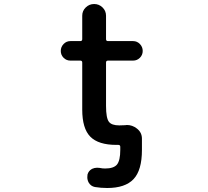

<svg xmlns="http://www.w3.org/2000/svg" viewBox="-20 -734 1040 961"><path d="M516.6 207Q485.4 207 455.1 202.1Q434.6 198.2 423.8 179.7Q417 167 417 153.3Q417 146.5 418 139.6Q422.9 121.1 440.4 111.3Q453.1 105.5 465.8 105.5Q471.7 105.5 478.5 106.4Q492.2 109.4 505.9 109.4Q548.8 109.4 565.4 89.8Q582 69.3 582 16.6V1Q582 -8.8 572.3 -8.8Q567.4 -8.8 562.5 -8.8Q472.7 -8.8 432.1 -49.8Q391.6 -90.8 391.6 -185.5V-420.9Q391.6 -430.7 381.8 -430.7H332Q312.5 -430.7 298.3 -444.8Q284.2 -459 284.2 -479Q284.2 -499 298.3 -513.7Q312.5 -528.3 332 -528.3H381.8Q391.6 -528.3 391.6 -538.1V-655.3Q391.6 -679.7 409.2 -696.8Q426.8 -713.9 451.2 -713.9Q475.6 -713.9 493.2 -696.8Q510.7 -679.7 510.7 -655.3V-538.1Q510.7 -528.3 520.5 -528.3H646.5Q666 -528.3 680.2 -513.7Q694.3 -499 694.3 -479Q694.3 -459 680.2 -444.8Q666 -430.7 646.5 -430.7H520.5Q510.7 -430.7 510.7 -420.9V-204.1Q510.7 -142.6 525.4 -124Q539.1 -106.4 577.1 -106.4Q591.8 -106.4 606.4 -107.4Q611.3 -108.4 615.2 -108.4Q642.6 -108.4 665 -90.8Q690.4 -71.3 690.4 -40V16.6Q690.4 118.2 648.4 162.6Q606.4 207 516.6 207Z"/></svg>

Font: Rounded-X Mgen+ 2m medium
Style: Regular
Weight: 500
Designer: [Source Han Sans]
Ryoko NISHIZUKA  (kana & ideographs); Paul D. Hunt (Latin, Greek & Cyrillic); Wenlong ZHANG  (bopomofo
Version: Version 1.059.20150602